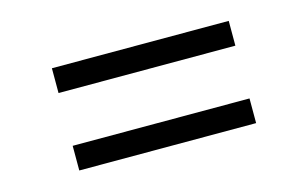

<svg xmlns="http://www.w3.org/2000/svg" viewBox="-47 -519 758 473"><g transform="rotate(-15 332.0 -282.5)"><path d="M107.1 -413.5H558.1V-350.3H107.1ZM107.1 -215.7H558.1V-152.8H107.1Z"/></g></svg>

Font: DavidDev Light
Style: Regular
Weight: 300
Designer: David.dev
Foundry: David.dev
Version: Version 1.001;FEAKit 1.0